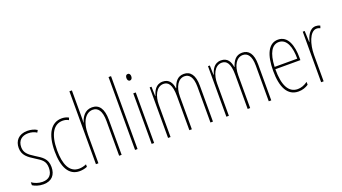

<svg xmlns="http://www.w3.org/2000/svg" viewBox="-60 -1316 3355 1881"><g transform="rotate(-20 1617.5 -375.0)"><path d="M278 -123C278 -210 228 -239 162 -280C98 -320 65 -349 65 -407C65 -475 109 -512 174 -512C206 -512 240 -503 262 -487L275 -510C249 -527 213 -537 175 -537C82 -537 39 -479 39 -408C39 -330 90 -296 157 -254C216 -217 251 -195 251 -125C251 -56 217 -16 147 -16C105 -16 65 -31 36 -52V-21C59 -6 98 10 147 10C235 10 278 -43 278 -123Z M524 10C551 10 582 4 604 -6V-32C579 -21 552 -15 527 -15C426 -15 385 -114 385 -257C385 -427 442 -512 534 -512C556 -512 577 -507 595 -496L605 -519C584 -531 560 -537 533 -537C425 -537 359 -440 359 -256C359 -93 411 10 524 10Z M722 -492V-760H696V0H722V-298C722 -447 783 -512 848 -512C900 -512 938 -472 938 -360V0H964V-366C964 -481 923 -537 849 -537C772 -537 738 -475 722 -424H720C722 -446 722 -461 722 -492Z M1130 0V-760H1104V0Z M1291 -724C1271 -724 1265 -706 1265 -690C1265 -672 1273 -656 1290 -656C1306 -656 1316 -670 1316 -691C1316 -707 1310 -724 1291 -724ZM1303 -527H1277V0H1303Z M1806 -537C1740 -537 1710 -491 1690 -431H1687C1680 -486 1654 -537 1586 -537C1511 -537 1487 -474 1472 -428H1470L1467 -527H1448V0H1474V-337C1474 -422 1509 -513 1586 -513C1633 -513 1670 -479 1670 -355V0H1696V-341C1696 -444 1740 -513 1805 -513C1853 -513 1890 -475 1890 -372V0H1916V-374C1916 -487 1874 -537 1806 -537Z M2414 -537C2348 -537 2318 -491 2298 -431H2295C2288 -486 2262 -537 2194 -537C2119 -537 2095 -474 2080 -428H2078L2075 -527H2056V0H2082V-337C2082 -422 2117 -513 2194 -513C2241 -513 2278 -479 2278 -355V0H2304V-341C2304 -444 2348 -513 2413 -513C2461 -513 2498 -475 2498 -372V0H2524V-374C2524 -487 2482 -537 2414 -537Z M2788 -537C2687 -537 2640 -429 2640 -264C2640 -94 2692 10 2807 10C2848 10 2883 -3 2911 -22V-52C2876 -27 2842 -15 2807 -15C2712 -15 2665 -106 2666 -273H2927V-301C2927 -421 2893 -537 2788 -537ZM2788 -512C2871 -512 2904 -414 2903 -297H2667C2673 -442 2718 -512 2788 -512Z M3181 -535C3114 -535 3086 -462 3071 -409H3069L3064 -527H3044V0H3070V-277C3070 -380 3108 -509 3181 -509C3195 -509 3210 -504 3218 -500L3226 -524C3212 -532 3194 -535 3181 -535Z"/></g></svg>

Font: Noto Sans Devanagari ExtraCondensed Thin
Style: Regular
Weight: 100
Width: 2
Designer: Jelle Bosma - Monotype Design Team
Foundry: Monotype Imaging Inc.
Version: Version 2.004